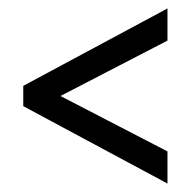

<svg xmlns="http://www.w3.org/2000/svg" viewBox="-20 -549 451 454"><path d="M35 -298V-346L376 -529V-453L123 -322L376 -191V-115Z"/></svg>

Font: Noto Sans Devanagari ExtraCondensed
Style: Regular
Weight: 400
Width: 2
Designer: Jelle Bosma - Monotype Design Team
Foundry: Monotype Imaging Inc.
Version: Version 2.006